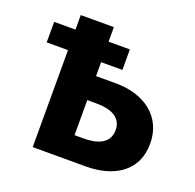

<svg xmlns="http://www.w3.org/2000/svg" viewBox="-124 -831 971 958"><g transform="rotate(20 362.0 -352.5)"><path d="M32.9 -625.8H146V-703.1H321.8V-625.8H434.9V-517H321.8V-443H427.5C578 -443 691.1 -362.3 691.1 -217.8C691.1 -72.4 578 -1.9 427.5 -1.9H146V-517H32.9ZM321.8 -315.5V-129.4H371.3C440.5 -129.4 506 -150.6 506 -222.9C506 -294.3 440.5 -315.5 371.3 -315.5Z"/></g></svg>

Font: Hussar
Style: BdWide
Weight: 700
Foundry: Cannot Into Space Fonts
Version: Version 2.00